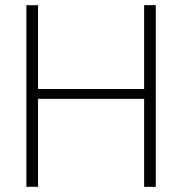

<svg xmlns="http://www.w3.org/2000/svg" viewBox="-20 -722 705 742"><path d="M582 -702V0H537V-340H127V0H82V-702H127V-378H537V-702Z"/></svg>

Font: Fz Poppins ExtLt
Style: Regular
Weight: 200
Designer: Ninad Kale (Devanagari), Jonny Pinhorn (Latin)
Foundry: Indian Type Foundry
Version: Vit hóa bi Vntype.Com & FontZin.Com